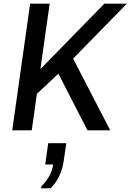

<svg xmlns="http://www.w3.org/2000/svg" viewBox="-20 -706 707 1040"><path d="M46.2 0 143.2 -686H249L198.8 -331.5L545.2 -686H667L376 -388.5L577.2 0H453.8L296.2 -307L179.8 -197.5L152 0ZM202.2 313.8 203.8 303.5Q230.8 277 247.4 246.5Q264 216 268 185H225L241.2 69.5H339L324.5 169.2Q319.2 207.8 301.5 246.1Q283.8 284.5 254 313.8Z"/></svg>

Font: Chivo Medium
Style: Italic
Weight: 500
Italic angle: -8.05°
Designer: Hector Gatti
Foundry: Omnibus-Type
Version: Version 2.002